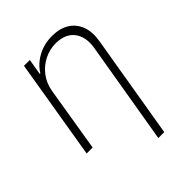

<svg xmlns="http://www.w3.org/2000/svg" viewBox="-214 -668 986 986"><g transform="rotate(-45 279.0 -174.5)"><path d="M138.2 -353.5 80.1 0H36.6L127.4 -545.9H169.9L155.3 -459.5H159.7Q185.5 -501.5 232.4 -527.1Q279.3 -552.7 337.4 -552.7Q392.6 -552.7 430.4 -529.5Q468.3 -506.3 484.6 -463.1Q501 -419.9 490.7 -359.9L396 204.1H353L447.8 -357.9Q458.5 -427.7 425.8 -470Q393.1 -512.2 324.7 -512.7Q279.8 -512.7 240.2 -492.7Q200.7 -472.7 173.6 -437Q146.5 -401.4 138.2 -353.5Z"/></g></svg>

Font: Inter Tight ExtraLight
Style: Italic
Weight: 250
Italic angle: -9.39999°
Designer: Rasmus Andersson
Foundry: rsms
Version: Version 3.004